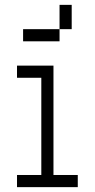

<svg xmlns="http://www.w3.org/2000/svg" viewBox="-20 -770 390 790"><path d="M200 -500H50V-450H150V-50H50V0H300V-50H200ZM75 -600H225V-650H75ZM225 -650H275V-750H225Z"/></svg>

Font: LS-VG5000 Light
Style: Regular
Weight: 400
Designer: Justin Bihan, 2021
Foundry: Justin Bihan, 2021
Version: Version 1.000;Glyphs 3.1.2 (3151)